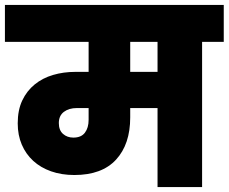

<svg xmlns="http://www.w3.org/2000/svg" viewBox="-34 -760 929 780"><path d="M264 -201Q296 -201 311 -221Q326 -241 326 -273V-321H278Q246 -321 225.5 -305.5Q205 -290 205 -260Q205 -231 222 -216Q239 -201 264 -201ZM606 -590H495V-468H606ZM-14 -740H875V-590H787V0H606V-321H495V-283Q495 -174 437.5 -111.5Q380 -49 268 -49Q216 -49 173.5 -64Q131 -79 101 -106.5Q71 -134 54.5 -172.5Q38 -211 38 -259Q38 -313 56.5 -352Q75 -391 107 -417Q139 -443 181.5 -455.5Q224 -468 272 -468H326V-590H-14Z"/></svg>

Font: SVN-Poppins ExtraBold
Style: Regular
Weight: 800
Designer: Ninad Kale (Devanagari), Jonny Pinhorn (Latin)
Foundry: Indian Type Foundry
Version: Version 3.002 2017; ttfautohint (v1.8.3)